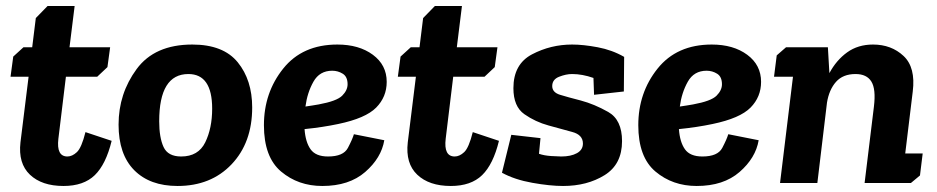

<svg xmlns="http://www.w3.org/2000/svg" viewBox="-20 -608 3112 638"><path d="M24 -420 58 -451H87L99 -548L138 -588H228L211 -451H346L337 -385L303 -353H199L174 -147Q167 -88 204 -88Q220 -88 235.5 -102.5Q251 -117 264 -169L351 -140Q332 -62 295 -26Q258 10 191 10Q119 10 79.5 -27.5Q40 -65 48 -135L75 -353H15Z M374 -194Q374 -297 434 -378.5Q494 -460 619 -460Q722 -460 770 -401Q818 -342 818 -251Q818 -134 749.5 -62Q681 10 570 10Q478 10 426 -42.5Q374 -95 374 -194ZM509 -205Q509 -151 523.5 -119.5Q538 -88 582 -88Q639 -88 662 -135Q685 -182 685 -247Q685 -362 606 -362Q509 -362 509 -205Z M1070 -88Q1121 -88 1136 -116.5Q1151 -145 1156 -162L1257 -142Q1247 -83 1193.5 -36.5Q1140 10 1051 10Q971 10 914 -38Q857 -86 857 -192Q857 -300 921 -380Q985 -460 1101 -460Q1173 -460 1219 -426Q1265 -392 1265 -336Q1265 -286 1230 -250.5Q1195 -215 1104 -196Q1052 -185 992 -179Q995 -136 1012 -112Q1029 -88 1070 -88ZM1039 -261Q1099 -272 1117 -290Q1135 -308 1135 -328Q1135 -353 1119 -363Q1103 -373 1084 -373Q1042 -373 1021.5 -336.5Q1001 -300 995 -254Q1007 -256 1018 -257.5Q1029 -259 1039 -261Z M1311 -420 1345 -451H1374L1386 -548L1425 -588H1515L1498 -451H1633L1624 -385L1590 -353H1486L1461 -147Q1454 -88 1491 -88Q1507 -88 1522.5 -102.5Q1538 -117 1551 -169L1638 -140Q1619 -62 1582 -26Q1545 10 1478 10Q1406 10 1366.5 -27.5Q1327 -65 1335 -135L1362 -353H1302Z M1845 -88Q1877 -88 1897 -99Q1917 -110 1917 -131Q1917 -160 1881.5 -169.5Q1846 -179 1803 -191Q1759 -203 1722.5 -228.5Q1686 -254 1686 -315Q1686 -395 1748 -427.5Q1810 -460 1881 -460Q1918 -460 1966 -451Q2014 -442 2054 -419L2053 -304L1954 -293L1952 -349Q1915 -362 1881 -362Q1861 -362 1838 -353Q1815 -344 1815 -322Q1815 -301 1841 -293Q1867 -285 1910 -274Q1955 -262 2001 -236Q2047 -210 2047 -139Q2047 -62 1989 -26Q1931 10 1851 10Q1808 10 1749 -0.5Q1690 -11 1648 -34L1679 -160L1776 -149L1771 -97Q1788 -91 1811.5 -89.5Q1835 -88 1845 -88Z M2314 -88Q2365 -88 2380 -116.5Q2395 -145 2400 -162L2501 -142Q2491 -83 2437.5 -36.5Q2384 10 2295 10Q2215 10 2158 -38Q2101 -86 2101 -192Q2101 -300 2165 -380Q2229 -460 2345 -460Q2417 -460 2463 -426Q2509 -392 2509 -336Q2509 -286 2474 -250.5Q2439 -215 2348 -196Q2296 -185 2236 -179Q2239 -136 2256 -112Q2273 -88 2314 -88ZM2283 -261Q2343 -272 2361 -290Q2379 -308 2379 -328Q2379 -353 2363 -363Q2347 -373 2328 -373Q2286 -373 2265.5 -336.5Q2245 -300 2239 -254Q2251 -256 2262 -257.5Q2273 -259 2283 -261Z M2592 -451H2731L2736 -365Q2759 -408 2795 -434Q2831 -460 2881 -460Q2942 -460 2982.5 -422Q3023 -384 3013 -304L2988 -98H3046L3037 -25L3007 0H2853L2884 -254Q2891 -312 2875.5 -337Q2860 -362 2823 -362Q2781 -362 2758 -336Q2735 -310 2728 -267L2696 0H2572L2615 -353H2552L2561 -424Z"/></svg>

Font: Zilla Slab
Style: Bold Italic
Weight: 700
Italic angle: -6°
Designer: Typotheque.com
Foundry: Typotheque type foundry
Version: Version 1.1; 2017; ttfautohint (v1.6)